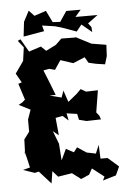

<svg xmlns="http://www.w3.org/2000/svg" viewBox="-61 -941 662 1022"><g transform="rotate(-5 269.5 -430.5)"><path d="M458 -308 443 -327 462 -444 399 -442 371 -458 347 -434 300 -396 279 -458 266 -422 203 -438 236 -439C217 -488 198 -537 178 -585L180 -574L214 -580L244 -572L277 -621L344 -599L407 -625L425 -594L465 -585L512 -578L525 -621L528 -681L449 -694C420 -709 393 -723 366 -737L368 -734L292 -735L260 -704L206 -677L180 -702L115 -681L75 -750L60 -743L89 -706L79 -634L34 -570L62 -521L43 -515L71 -428L55 -414L35 -403L96 -372L78 -321V-256L49 -217L46 -128L45 -156L66 -66L28 -56L89 -35L111 -40L173 29L183 -36L211 -4L286 -16L332 19L376 0L394 -32L457 17L447 37L518 16L539 -30L482 -80H444L441 -154L422 -109L373 -119L325 -151L306 -126L265 -148L237 -89L231 -178L204 -248L234 -223L225 -317L263 -324L293 -297L285 -336L341 -328L348 -296L388 -286L465 -288ZM457 -782 441 -803 495 -843H377L408 -879H331L294 -824L254 -826L223 -889L160 -868L132 -898L102 -841L93 -763L204 -782L196 -813L264 -803L299 -793L377 -765L405 -800L459 -755Z"/></g></svg>

Font: Asimov Aggro
Style: Condensed
Weight: 500
Designer: Google
Version: Version 2.000980; 2014